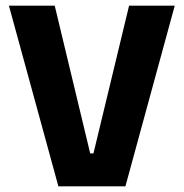

<svg xmlns="http://www.w3.org/2000/svg" viewBox="-20 -659 650 679"><path d="M186.5 0 11.5 -639H173.5L299 -116.5H310.5L436.5 -639H598L423.5 0Z"/></svg>

Font: Anek Bangla Medium
Style: Bold
Weight: 700
Version: Version 1.003